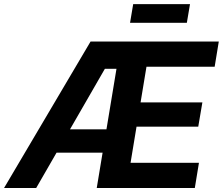

<svg xmlns="http://www.w3.org/2000/svg" viewBox="-51 -934 1107 954"><path d="M-30.8 0 398.9 -727.5H1036.1L1015.6 -602.5H676.8L647.5 -425.3H954.6L934.1 -304.7H627.4L597.7 -125H937.5L917 0H429.7L527.8 -592.3H470.2L128.9 0ZM168 -175.3 187.5 -291.5H543.5L524.4 -175.3ZM893.1 -913.6 877.4 -820.8H595.2L610.8 -913.6Z"/></svg>

Font: Inter 24pt
Style: Bold Italic
Weight: 700
Italic angle: -9.3988°
Version: Version 4.001;git-66647c0bb